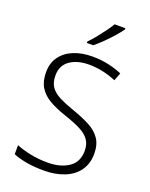

<svg xmlns="http://www.w3.org/2000/svg" viewBox="-173 -1038 892 1138"><g transform="rotate(20 273.0 -469.0)"><path d="M496 -186Q496 -122 464 -78Q432 -34 376 -12Q320 10 249 10Q184 10 136 1Q88 -8 54 -22V-79Q91 -64 142 -53Q193 -42 252 -42Q334 -42 385.5 -77Q437 -112 437 -182Q437 -224 417.5 -251.5Q398 -279 357.5 -299.5Q317 -320 254 -341Q194 -361 151 -386Q108 -411 85 -448.5Q62 -486 62 -543Q62 -601 91.5 -641.5Q121 -682 172.5 -703Q224 -724 290 -724Q342 -724 389 -714Q436 -704 478 -686L459 -636Q373 -672 288 -672Q214 -672 167.5 -639.5Q121 -607 121 -544Q121 -498 141 -470.5Q161 -443 199 -424Q237 -405 292 -386Q355 -364 400.5 -340Q446 -316 471 -279.5Q496 -243 496 -186ZM415 -940Q400 -919 375.5 -891Q351 -863 323 -835.5Q295 -808 270 -788H230V-797Q249 -816 271 -843Q293 -870 313.5 -898Q334 -926 347 -948H415Z"/></g></svg>

Font: Noto Sans Tamil Light
Style: Regular
Weight: 300
Designer: Jelle Bosma - Monotype Design Team
Foundry: Monotype Imaging Inc.
Version: Version 2.004; ttfautohint (v1.8.4.7-5d5b)